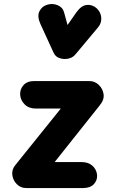

<svg xmlns="http://www.w3.org/2000/svg" viewBox="-20 -951 594 971"><path d="M113 0Q84 0 64.8 -19.8Q45.5 -39.5 42.2 -66.5Q39 -93.5 57 -115.5L287.5 -402H161Q126 -402 105 -422.8Q84 -443.5 82 -471Q80 -499 98.5 -520Q117 -541 152 -541H433Q459 -541 479.2 -522Q499.5 -503 503.8 -475Q508 -447 485 -419L256.5 -131.5H391.5Q426.5 -131.5 447.2 -113Q468 -94.5 471 -66.5Q473 -39 454.5 -19.5Q436 0 400.5 0ZM309.5 -652.5Q292.5 -652.5 276.2 -659Q260 -665.5 250.5 -685.5L184.5 -829.5Q167 -868 179.2 -893.5Q191.5 -919 218.5 -927Q245.5 -935.5 271.8 -924.5Q298 -913.5 304.5 -887L321.5 -824.5L367 -889.5Q391.5 -923.5 419.2 -926Q447 -928.5 468.5 -909.5Q489.5 -890 492 -862.8Q494.5 -835.5 477 -814L362 -676.5Q351 -663.5 337.2 -658Q323.5 -652.5 309.5 -652.5Z"/></svg>

Font: Edu NSW ACT Cursive
Style: Regular
Weight: 400
Designer: Tina and Corey Anderson, Eben Sorkin, Mirko Velimirovic
Foundry: Sorkin Type Co.
Version: Version 2.000